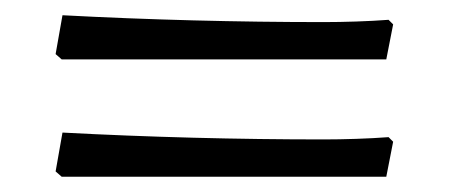

<svg xmlns="http://www.w3.org/2000/svg" viewBox="-20 -377 590 252"><path d="M496 -191 490 -197C464 -195 431 -194 405 -194C292 -194 175 -197 62 -203L53 -152L61 -145H487ZM496 -345 490 -351C464 -349 431 -348 405 -348C292 -348 175 -351 62 -357L53 -306L61 -299H487Z"/></svg>

Font: Almendra
Style: Regular
Weight: 400
Designer: Ana Sanfelippo
Foundry: Ana Sanfelippo
Version: Version 1.003